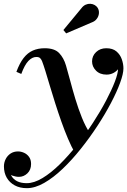

<svg xmlns="http://www.w3.org/2000/svg" viewBox="-66 -721 663 1001"><path d="M74 260Q37.5 260 10.8 245.5Q-16 231 -30.8 205.5Q-45.5 180 -45.5 146.5Q-45.5 126 -36.2 108Q-27 90 -10.5 79.2Q6 68.5 28 68.5Q43.5 68.5 59.2 75.5Q75 82.5 85.5 97Q96 111.5 96 134Q96 164.5 76.8 182.8Q57.5 201 33 201Q16.5 201 -1.5 194.5Q-19.5 188 -32 175.8Q-44.5 163.5 -44.5 146.5H-18.5Q-18.5 174 -7.8 193.8Q3 213.5 23.2 223.8Q43.5 234 73 234Q111.5 234 155.8 207.2Q200 180.5 246 135.2Q292 90 336 34.2Q380 -21.5 418.8 -81Q457.5 -140.5 486.8 -196Q516 -251.5 532.8 -295.2Q549.5 -339 549.5 -363Q549.5 -382.5 542.5 -400.8Q535.5 -419 521.8 -430.8Q508 -442.5 488 -442.5V-468.5Q510 -468.5 527.2 -458.8Q544.5 -449 554.2 -433.5Q564 -418 564 -400.5Q564 -381 553.5 -365.5Q543 -350 526.2 -341Q509.5 -332 489.5 -332Q455 -332 434.5 -352.8Q414 -373.5 414 -401Q414 -429.5 435 -449.5Q456 -469.5 488 -469.5Q521.5 -469.5 541 -453Q560.5 -436.5 569 -412Q577.5 -387.5 577.5 -364.5Q577.5 -336.5 560.2 -289.2Q543 -242 512.5 -184Q482 -126 441.8 -64.5Q401.5 -3 355.2 55Q309 113 260.5 159.2Q212 205.5 164.2 232.8Q116.5 260 74 260ZM324.5 76Q306.5 44.5 288.5 2.2Q270.5 -40 253.8 -87.5Q237 -135 221.8 -182.8Q206.5 -230.5 193.8 -273.8Q181 -317 170.8 -350.2Q160.5 -383.5 153.5 -401.5Q150.5 -409.5 144.2 -416.8Q138 -424 123.5 -424Q102 -424 82.2 -403.5Q62.5 -383 45 -335.5L19.5 -346.5Q36 -391.5 57 -418.5Q78 -445.5 105.2 -457.5Q132.5 -469.5 167 -469.5Q218.5 -469.5 242.5 -444.2Q266.5 -419 278 -379.5Q288 -346 300 -300.2Q312 -254.5 327 -204.8Q342 -155 360.8 -108.2Q379.5 -61.5 403.5 -25Q395 -13 385.8 -0.5Q376.5 12 366.2 24.8Q356 37.5 345.5 50.5Q335 63.5 324.5 76ZM279 -547 264.5 -564.5 358 -677.5Q368 -691 380.5 -696.5Q393 -702 405.2 -701.2Q417.5 -700.5 427.5 -694.8Q437.5 -689 443 -680.5Q451 -667.5 449.8 -651.8Q448.5 -636 438.5 -622.8Q428.5 -609.5 411 -603.5Z"/></svg>

Font: Bodoni Moda 9pt SemiBold
Style: Italic
Weight: 600
Italic angle: -13°
Designer: Owen Earl
Foundry: indestructible type
Version: Version 2.004